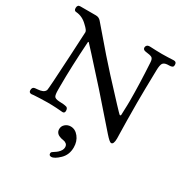

<svg xmlns="http://www.w3.org/2000/svg" viewBox="-221 -842 1242 1312"><g transform="rotate(30 399.5 -186.0)"><path d="M149.4 -542V-545.9Q149.4 -559.6 116.2 -589.8Q77.1 -628.9 27.3 -632.8Q8.8 -632.8 8.8 -655.3Q8.8 -680.7 31.2 -680.7H154.3Q178.7 -680.7 194.3 -662.1L350.6 -480.5L442.4 -377.9Q626 -178.7 633.8 -173.8Q635.7 -171.9 637.7 -171.9Q644.5 -171.9 644.5 -181.6Q644.5 -193.4 645.5 -215.3Q646.5 -237.3 647 -255.4Q647.5 -273.4 647.5 -289.1Q647.5 -423.8 637.7 -586.9Q636.7 -616.2 624 -624Q611.3 -631.8 573.2 -635.7Q550.8 -638.7 550.8 -657.2Q550.8 -666 557.6 -673.3Q564.5 -680.7 580.1 -680.7Q582 -680.7 594.2 -680.2Q606.4 -679.7 628.4 -678.7Q650.4 -677.7 675.8 -677.7Q701.2 -677.7 722.2 -678.7Q743.2 -679.7 755.4 -680.2Q767.6 -680.7 769.5 -680.7Q791 -680.7 791 -658.2Q791 -650.4 789.1 -645.5Q787.1 -640.6 781.2 -638.2Q775.4 -635.7 772 -635.3Q768.6 -634.8 758.8 -634.3Q749 -633.8 745.1 -633.8Q719.7 -631.8 710.4 -618.2Q701.2 -604.5 700.2 -564.5Q696.3 -394.5 696.3 -304.7Q696.3 -230.5 697.3 -167Q698.2 -103.5 699.2 -67.9Q700.2 -32.2 700.2 -24.4Q700.2 23.4 679.7 23.4Q668 23.4 630.9 -18.6L423.8 -254.9Q204.1 -499 202.1 -499L198.2 -495.1Q184.6 -290 184.6 -139.6V-111.3Q184.6 -71.3 192.4 -59.6Q200.2 -47.9 230.5 -45.9Q267.6 -45.9 291 -39.1Q303.7 -33.2 303.7 -12.7Q303.7 5.9 287.1 5.9Q286.1 5.9 279.3 5.4Q272.5 4.9 261.2 3.9Q250 2.9 235.4 2Q220.7 1 202.1 0.5Q183.6 0 165 0Q135.7 0 106.4 1.5Q77.1 2.9 59.6 3.9L42 5.9Q21.5 5.9 21.5 -13.7Q21.5 -35.2 36.1 -40Q42 -42 63 -43.5Q84 -44.9 99.1 -51.3Q114.3 -57.6 121.1 -72.3Q125 -82 139.6 -352.5Q145.5 -467.8 149.4 -542ZM385.7 62.5Q421.9 62.5 448.2 95.7Q474.6 128.9 474.6 176.8Q474.6 235.4 436 272.5Q397.5 309.6 373 309.6Q354.5 309.6 354.5 292Q354.5 284.2 359.9 279.8Q365.2 275.4 377 268.1Q388.7 260.7 397.5 252.9Q422.9 229.5 422.9 206.1Q422.9 188.5 412.1 179.7Q401.4 170.9 387.7 169.4Q374 168 357.4 161.6Q340.8 155.3 333 143.6Q325.2 132.8 325.2 117.2Q325.2 93.8 343.3 78.1Q361.3 62.5 385.7 62.5Z"/></g></svg>

Font: Goudy Bookletter 1911
Style: Regular
Weight: 400
Version: Version 2010.07.03